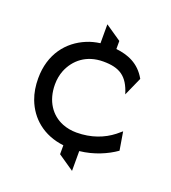

<svg xmlns="http://www.w3.org/2000/svg" viewBox="-121 -638 738 829"><g transform="rotate(20 247.5 -223.5)"><path d="M30 -226C30 -192 35 -160 46 -131C74 -57 137 -2 231 9V50L304 100V9C369 2 426 -23 467 -52L453 -136L429 -116C388 -84 333 -62 265 -62C242 -62 220 -66 200 -74C145 -96 107 -149 107 -226C107 -249 111 -271 119 -291C142 -347 192 -390 270 -390C344 -390 384 -366 407 -289L445 -374C411 -435 357 -454 304 -460V-497L231 -547V-460C209 -457 189 -452 170 -444C90 -411 30 -338 30 -226Z"/></g></svg>

Font: Charger Pro
Style: Regular
Weight: 400
Designer: Jasper
Foundry: Cannot Into Space Fonts
Version: Version 1.09